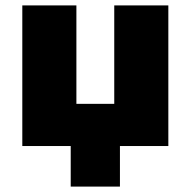

<svg xmlns="http://www.w3.org/2000/svg" viewBox="-20 -540 705 710"><path d="M62.5 0V-520H262.5V-156H402.5V-520H602.5V0ZM241.5 150V-104H423.5V150Z"/></svg>

Font: Geologica Black
Style: Regular
Weight: 900
Designer: Sindre Bremnes, Frode Helland
Foundry: Monokrom Skriftforlag AS
Version: Version 1.010;gftools[0.9.28]